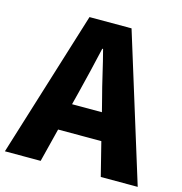

<svg xmlns="http://www.w3.org/2000/svg" viewBox="-117 -844 895 944"><g transform="rotate(15 330.0 -372.5)"><path d="M-8 0 223 -745H437L668 0H480L437 -171H217L174 0ZM251 -309H403L387 -372Q372 -428 357.5 -491Q343 -554 328 -611H324Q311 -553 296 -490.5Q281 -428 267 -372Z"/></g></svg>

Font: Source Han Sans TC Heavy
Style: Regular
Weight: 900
Designer: Ryoko NISHIZUKA Ë•øÂ°öÊ∂ºÂ≠ê (kana, bopomofo & ideographs); Paul D. Hunt (Latin, Greek & Cyrillic); Sandoll Communicatio
Foundry: Adobe
Version: Version 2.004;hotconv 1.0.118;makeotfexe 2.5.65603